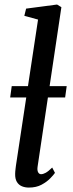

<svg xmlns="http://www.w3.org/2000/svg" viewBox="-20 -838 328 868"><path d="M150 -85Q147.5 -68.5 152.2 -59.5Q157 -50.5 165.5 -50.5Q175 -50.5 186.5 -56.8Q198 -63 216 -80.5L228.5 -56.5Q222.5 -47.5 207.2 -31.8Q192 -16 168 -3Q144 10 110.5 10Q93 10 78.8 4Q64.5 -2 56.2 -15.8Q48 -29.5 48.5 -52Q48.5 -56 49 -62.8Q49.5 -69.5 50.5 -76.8Q51.5 -84 52 -89L152 -749.5L90 -766.5L98 -799L238 -817.5L257.5 -805.5ZM281.5 -448.5 274.5 -397.5H26L33 -448.5Z"/></svg>

Font: Merriweather 36pt
Style: Italic
Weight: 400
Italic angle: -7.8°
Version: Version 2.101